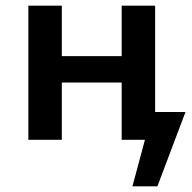

<svg xmlns="http://www.w3.org/2000/svg" viewBox="-20 -493 677 677"><path d="M634 -98 535 164H447L491 0H409V-202H198V0H80V-473H198V-295H409V-473H527V-98Z"/></svg>

Font: Ysabeau SC
Style: Bold
Weight: 700
Designer: Christian Thalmann (Catharsis Fonts)
Version: Version 0.003